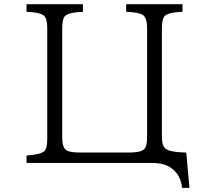

<svg xmlns="http://www.w3.org/2000/svg" viewBox="-20 -780 1040 919"><path d="M106.9 -759.8H377V-723.6Q307.6 -720.7 291 -703.1Q277.8 -689 277.8 -645V-122.6Q277.8 -76.7 295.4 -62.5Q310.5 -49.8 365.7 -49.8H594.7Q653.3 -49.8 669.4 -65.4Q684.1 -79.1 684.1 -122.6V-645Q684.1 -698.2 660.6 -710.4Q642.1 -720.7 584 -723.6V-759.8H853.5V-723.6Q784.7 -720.7 768.1 -703.1Q754.9 -689 754.9 -645V-122.6Q754.9 -78.6 775.9 -65.9Q799.8 -51.3 871.6 -49.8L886.7 119.1H851.6Q844.7 56.2 799.8 24.4Q766.1 0 709 0H106.9V-35.6Q172.4 -40 190.9 -55.7Q206.1 -68.8 206.1 -114.7V-645Q206.1 -691.4 190.9 -704.6Q172.9 -720.7 106.9 -723.6Z"/></svg>

Font: BIZ UDPMincho
Style: Regular
Weight: 400
Designer: TypeBank Co., Ltd.
Foundry: Morisawa Inc.
Version: Version 1.06